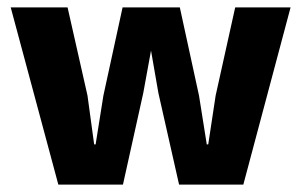

<svg xmlns="http://www.w3.org/2000/svg" viewBox="-20 -500 815 520"><path d="M9 -480H163L217 -241L235 -109H239L260 -241L312 -480H467L519 -241L540 -109H544L564 -241L617 -480H767L639 0H465L409 -248L389 -363L368 -248L313 0H138Z"/></svg>

Font: Ek Mukta ExtraBold
Style: Regular
Weight: 800
Designer: Girish Dalvi and Yashodeep Gholap
Foundry: Ek Type
Version: Version 2.538;PS 1.002;hotconv 16.6.51;makeotf.lib2.5.65220;